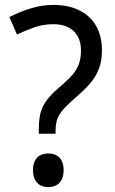

<svg xmlns="http://www.w3.org/2000/svg" viewBox="-20 -744 466 778"><path d="M137.2 -202.1V-220.2Q137.2 -248 140.9 -270.5Q144.5 -293 154.1 -312.5Q163.6 -332 179.7 -350.8Q195.8 -369.6 220.2 -390.1Q243.7 -410.2 260.3 -426.5Q276.9 -442.9 287.4 -459.7Q297.9 -476.6 303 -495.8Q308.1 -515.1 308.1 -541Q308.1 -564.5 300.8 -583.7Q293.5 -603 279.5 -616.9Q265.6 -630.9 244.9 -638.4Q224.1 -646 196.8 -646Q156.2 -646 119.6 -633.3Q83 -620.6 48.8 -604L18.1 -674.8Q57.6 -695.3 103.5 -709.7Q149.4 -724.1 196.8 -724.1Q242.2 -724.1 278.6 -711.7Q314.9 -699.2 340.3 -675.8Q365.7 -652.3 379.4 -618.4Q393.1 -584.5 393.1 -542Q393.1 -509.3 386.5 -483.6Q379.9 -458 366.7 -436Q353.5 -414.1 334 -393.6Q314.5 -373 288.1 -350.1Q262.7 -328.1 246.6 -311.8Q230.5 -295.4 221.2 -280Q211.9 -264.6 208.5 -248.5Q205.1 -232.4 205.1 -210.9V-202.1ZM113.8 -54.2Q113.8 -72.8 118.7 -85.7Q123.5 -98.6 131.8 -106.7Q140.1 -114.7 151.4 -118.4Q162.6 -122.1 175.8 -122.1Q188.5 -122.1 200 -118.4Q211.4 -114.7 219.7 -106.7Q228 -98.6 232.9 -85.7Q237.8 -72.8 237.8 -54.2Q237.8 -36.1 232.9 -23.2Q228 -10.3 219.7 -2Q211.4 6.3 200 10.3Q188.5 14.2 175.8 14.2Q162.6 14.2 151.4 10.3Q140.1 6.3 131.8 -2Q123.5 -10.3 118.7 -23.2Q113.8 -36.1 113.8 -54.2Z"/></svg>

Font: Genotype
Style: Regular
Weight: 400
Foundry: Ascender Corporation
Version: Version 1.00